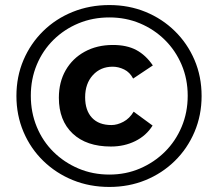

<svg xmlns="http://www.w3.org/2000/svg" viewBox="-20 -729 863 760"><path d="M413 11Q335 11 268.5 -16Q202 -43 151.5 -92Q101 -141 73 -207Q45 -273 45 -349Q45 -426 73 -491.5Q101 -557 151 -606Q201 -655 268 -682Q335 -709 413 -709Q490 -709 556 -682Q622 -655 672 -606Q722 -557 750 -491.5Q778 -426 778 -349Q778 -273 750 -207Q722 -141 672 -92Q622 -43 556 -16Q490 11 413 11ZM413 -38Q478 -38 534 -62Q590 -86 632.5 -128Q675 -170 699 -227Q723 -284 723 -350Q723 -416 699 -472.5Q675 -529 632.5 -571Q590 -613 534 -636.5Q478 -660 413 -660Q347 -660 290.5 -636.5Q234 -613 191.5 -571Q149 -529 125.5 -472.5Q102 -416 102 -350Q102 -284 125.5 -227Q149 -170 191.5 -128Q234 -86 290.5 -62Q347 -38 413 -38ZM584 -232Q559 -192 515.5 -170.5Q472 -149 419 -149Q322 -149 267.5 -200.5Q213 -252 213 -342Q213 -404 240 -451Q267 -498 315.5 -524.5Q364 -551 427 -551Q482 -551 519.5 -531Q557 -511 585 -470L507 -418Q494 -443 471.5 -454Q449 -465 426 -465Q378 -465 347.5 -431.5Q317 -398 317 -344Q317 -292 344 -263Q371 -234 421 -234Q444 -234 468.5 -247Q493 -260 509 -287Z"/></svg>

Font: Livvic SemiBold
Style: Regular
Weight: 600
Designer: Jacques Le Bailly, Baron von Fonthausen
Version: Version 1.001; ttfautohint (v1.8.2)